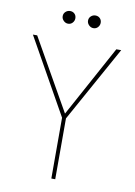

<svg xmlns="http://www.w3.org/2000/svg" viewBox="-93 -910 684 970"><g transform="rotate(10 249.0 -425.0)"><path d="M240 0V-312L22 -700H44L251 -335L450 -700H475L260 -312V0ZM187 -785Q174 -785 164 -795Q154 -805 154 -818Q154 -832 164 -841Q174 -850 187 -850Q201 -850 210 -841Q219 -832 219 -818Q219 -805 210 -795Q201 -785 187 -785ZM317 -785Q304 -785 294 -795Q284 -805 284 -818Q284 -832 294 -841Q304 -850 317 -850Q331 -850 340 -841Q349 -832 349 -818Q349 -805 340 -795Q331 -785 317 -785Z"/></g></svg>

Font: DM Sans 18pt Thin
Style: Regular
Weight: 250
Designer: Colophon Foundry, Jonny Pinhorn
Foundry: Colophon Foundry
Version: Version 4.004;gftools[0.9.30]